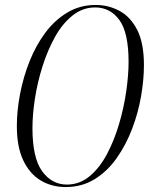

<svg xmlns="http://www.w3.org/2000/svg" viewBox="-20 -744 612 775"><path d="M245 11Q189 11 144.5 -15.5Q100 -42 74 -96.5Q48 -151 48 -235Q48 -297 61 -365Q74 -433 99.5 -497Q125 -561 163 -612Q201 -663 252 -693.5Q303 -724 366 -724Q418 -724 462.5 -700Q507 -676 534 -623Q561 -570 561 -481Q561 -423 549.5 -356Q538 -289 513.5 -224.5Q489 -160 451.5 -106.5Q414 -53 362.5 -21Q311 11 245 11ZM250 1Q301 1 341.5 -32.5Q382 -66 411.5 -121.5Q441 -177 460.5 -243Q480 -309 489.5 -375Q499 -441 499 -494Q499 -612 462 -663Q425 -714 364 -714Q314 -714 273 -681.5Q232 -649 202 -595Q172 -541 151.5 -476Q131 -411 121 -346Q111 -281 111 -227Q111 -107 150 -53Q189 1 250 1Z"/></svg>

Font: Noto Serif Display ExtraCondensed Light
Style: Italic
Weight: 300
Width: 2
Italic angle: -12°
Designer: Monotype Design Team
Foundry: Monotype Imaging Inc.
Version: Version 2.009